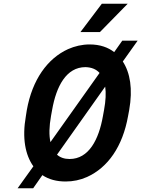

<svg xmlns="http://www.w3.org/2000/svg" viewBox="-20 -958 754 1024"><path d="M635 -630 714 -741H632L589 -680C557 -705 514 -721 458 -721C418 -721 379 -712 343 -696C233 -646 152 -533 123 -371L118 -339C97 -221 115 -131 158 -71L74 46H157L206 -24C240 -1 282 10 330 10C370 10 408 2 444 -14C555 -64 634 -176 663 -339L669 -371C689 -484 674 -570 635 -630ZM436 -600C468 -599 493 -589 511 -569L249 -200C241 -237 242 -283 252 -339L258 -372C280 -497 333 -600 436 -600ZM351 -110C323 -110 301 -118 284 -133L541 -496C546 -462 544 -421 535 -372L529 -339C507 -214 454 -110 351 -110ZM523 -938 409 -787H513L661 -938Z"/></svg>

Font: Asimov
Style: NarIt
Weight: 500
Designer: Google
Version: Version 2.000980; 2014